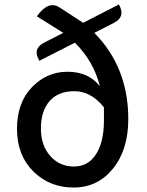

<svg xmlns="http://www.w3.org/2000/svg" viewBox="-20 -826 658 859"><path d="M201 -373Q163 -328 163 -251Q163 -175 205 -128Q247 -81 310 -81Q374 -81 409 -135Q445 -190 445 -287V-346Q387 -418 313 -418Q240 -418 201 -373ZM485 -71Q417 13 309 13Q202 13 129 -59Q56 -132 56 -249Q56 -366 122 -435Q189 -505 282 -505Q376 -505 427 -440Q399 -552 315 -635L156 -554Q124 -608 177 -635L263 -679L145 -753Q196 -825 246 -793L352 -724L512 -806Q543 -751 490 -724L402 -679Q554 -525 554 -293Q554 -156 485 -71Z"/></svg>

Font: Swei Half Moon CJK TC
Style: Medium
Weight: 500
Version: Version 2.125